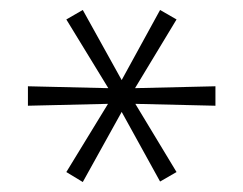

<svg xmlns="http://www.w3.org/2000/svg" viewBox="-20 -732 488 385"><path d="M146 -367 113 -387 201 -531 206 -524 36 -520V-559L206 -555L201 -549L113 -693L146 -712L227 -566H221L301 -712L334 -693L247 -549L241 -555L412 -559V-520L241 -524L247 -531L334 -387L301 -368L221 -513H227Z"/></svg>

Font: Nunito Sans 12pt ExtraLight
Style: Regular
Weight: 200
Designer: Vernon Adams
Foundry: Vernon Adams
Version: Version 3.101;gftools[0.9.27]